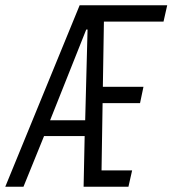

<svg xmlns="http://www.w3.org/2000/svg" viewBox="-49 -708 654 728"><path d="M-29 0 253 -688H585L571 -626H345L341 -379H495L482 -317H340L336 -62H452L438 0H268L272 -192H118L40 0ZM141 -252H274L283 -596H278Z"/></svg>

Font: Saira ExtraCondensed
Style: Italic
Weight: 400
Width: 2
Italic angle: -12°
Designer: Hector Gatti with collaboration of the Omnibus-Type team
Foundry: Omnibus-Type
Version: Version 1.101